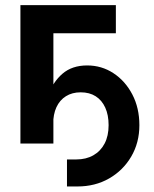

<svg xmlns="http://www.w3.org/2000/svg" viewBox="-20 -542 580 725"><path d="M232.9 162.1V60.1H267.6Q305.2 60.1 332.5 44.4Q359.9 28.8 375 0Q390.1 -28.8 390.1 -69.3Q390.1 -107.9 377.4 -135.7Q364.7 -163.6 341.3 -178.5Q317.9 -193.4 284.7 -193.4Q252.4 -193.4 229 -178.7Q205.6 -164.1 193.1 -137.2Q180.7 -110.4 180.7 -72.3H145Q145 -130.4 162.1 -181.2Q179.2 -231.9 215.6 -263.4Q252 -294.9 309.1 -294.9Q363.8 -294.9 408.4 -265.6Q453.1 -236.3 479.7 -185.3Q506.3 -134.3 506.3 -69.3Q506.3 -3.4 475.6 49.1Q444.8 101.6 392.1 131.8Q339.4 162.1 272.5 162.1ZM417.5 -522.5V-416.5H181.6V0H57.1V-522.5Z"/></svg>

Font: Inter 28pt SemiBold
Style: Regular
Weight: 600
Designer: Rasmus Andersson
Foundry: rsms
Version: Version 4.001;git-66647c0bb